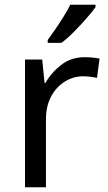

<svg xmlns="http://www.w3.org/2000/svg" viewBox="-20 -786 453 806"><path d="M335 -545.9Q350.1 -545.9 366.9 -544.4Q383.8 -543 397.9 -540L387.2 -459Q374 -461.9 357.9 -463.9Q341.8 -465.8 329.1 -465.8Q288.1 -465.8 252 -443.4Q215.8 -420.9 194.3 -380.4Q172.9 -339.8 172.9 -286.1V0H85V-536.1H157.2L167 -438H170.9Q195.8 -481.9 237.3 -513.9Q278.8 -545.9 335 -545.9ZM380.9 -766.1V-755.9Q368.2 -737.8 343.5 -709.5Q318.8 -681.2 290.5 -652.6Q262.2 -624 237.8 -606H180.2V-618.2Q193.8 -636.2 211.9 -662.6Q230 -689 247.1 -716.6Q264.2 -744.1 274.9 -766.1Z"/></svg>

Font: Defago Noto Sans
Style: Regular
Weight: 400
Designer: John M. Durdin
Foundry: Lao IT Dev Co., Ltd.
Version: Version 1.000 2007 initial release